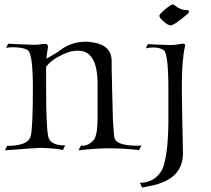

<svg xmlns="http://www.w3.org/2000/svg" viewBox="-20 -678 958 870"><path d="M3 3 12 -17Q109 -17 119 -62Q124 -79 126.5 -134Q129 -189 129 -281Q129 -427 108 -449Q95 -460 59 -463Q54 -463 48.5 -463.5Q43 -464 38 -464Q20 -464 8 -461L17 -480Q25 -479 54.5 -478Q84 -477 134 -475Q140 -475 147 -475.5Q154 -476 163 -477Q171 -479 177 -479Q183 -479 185 -479Q197 -479 197 -468V-462Q195 -452 193.5 -439.5Q192 -427 190 -412Q210 -423 226.5 -433Q243 -443 256 -453Q306 -489 368 -489Q385 -489 401 -486Q486 -473 486 -401Q486 -385 486 -366Q486 -347 487 -325L488 -276Q489 -250 489.5 -220.5Q490 -191 491 -158Q491 -139 493 -114Q495 -89 497 -62Q499 -38 525.5 -28Q552 -18 596 -18Q605 -18 611 -18Q617 -18 621 -19L610 2Q574 -2 540 -4Q506 -6 474 -6Q417 -6 336 3L347 -19Q349 -18 358 -18Q372 -18 389 -29.5Q406 -41 412 -57Q422 -81 422 -143V-298Q422 -448 335 -448Q331 -448 325.5 -448Q320 -448 315 -447Q301 -446 285 -440Q269 -434 250 -424Q228 -413 213 -400.5Q198 -388 189 -375V-275Q189 -109 198 -62Q205 -19 275 -19L265 2Q240 -6 161 -8Q153 -8 113.5 -5Q74 -2 3 3ZM754 -563Q741 -563 721 -581Q702 -597 702 -607Q702 -614 733 -640Q756 -658 763 -658Q767 -658 774 -652Q779 -648 784.5 -644.5Q790 -641 795 -639Q809 -632 830 -632Q836 -632 836 -625Q836 -621 833 -618Q830 -615 822.5 -608.5Q815 -602 802 -592Q765 -563 754 -563ZM624 172 614 150H620Q633 150 645 146.5Q657 143 670 137Q701 119 716 88Q741 28 743 -119V-276Q743 -430 723 -450Q704 -463 675 -463Q667 -463 658.5 -462Q650 -461 641 -459L650 -478Q662 -477 687 -476Q712 -475 749 -474Q761 -473 782 -476Q801 -480 808 -480Q819 -480 819 -472Q819 -469 818 -467Q811 -436 807.5 -392.5Q804 -349 804 -294V-268L806 -134L809 11Q812 135 663 164Q656 165 646.5 167.5Q637 170 624 172Z"/></svg>

Font: Gideon Roman
Style: Regular
Weight: 400
Designer: Robert E. Leuschke
Foundry: Robert E. Leuschke
Version: Version 2.010